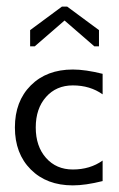

<svg xmlns="http://www.w3.org/2000/svg" viewBox="-20 -555 360 580"><path d="M183 -535 279 -464V-415H265L175 -493L85 -415H71V-464L167 -535ZM290 -8Q238 5 200 5Q121 5 73 -43Q25 -91 25 -170Q25 -249 73 -297Q121 -345 200 -345Q238 -345 290 -332V-270Q252 -297 200 -297Q150 -297 119 -262Q88 -227 88 -170Q88 -113 119 -78Q150 -43 200 -43Q252 -43 290 -70Z"/></svg>

Font: Glametrix
Style: Regular
Weight: 500
Designer: gluk
Foundry: gluk
Version: Version 0.40